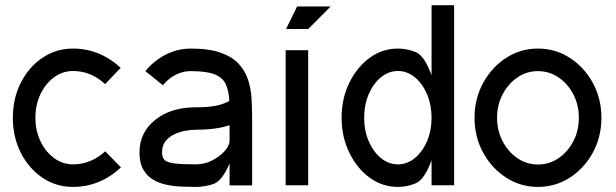

<svg xmlns="http://www.w3.org/2000/svg" viewBox="-20 -718 2387 744"><path d="M262.7 6.3Q197.3 6.3 144.5 -29.3Q91.8 -64.9 60.8 -125.7Q29.8 -186.5 29.8 -261.7Q29.8 -336.9 60.8 -397.7Q91.8 -458.5 144.5 -494.1Q197.3 -529.8 262.7 -529.8Q366.2 -529.8 447.8 -455.1L387.2 -392.1Q332.5 -442.9 262.7 -442.9Q222.7 -442.9 189.5 -418.5Q156.2 -394 136.7 -352.8Q117.2 -311.5 117.2 -261.7Q117.2 -211.9 136.7 -170.9Q156.2 -129.9 189.5 -105.5Q222.7 -81.1 262.7 -81.1Q333 -81.1 387.7 -131.8L448.7 -69.3Q367.2 6.3 262.7 6.3Z M738.8 -81.1Q772.5 -81.1 802.2 -96.4Q832 -111.8 850.6 -132.8Q869.1 -153.8 869.6 -171.9V-232.9Q817.9 -215.3 738.8 -215.3Q720.2 -215.3 697.8 -211.2Q675.3 -207 654.8 -197.3Q634.3 -187.5 621.1 -170.4Q607.9 -153.3 607.9 -127Q607.9 -108.9 616.9 -98.9Q626 -88.9 654.1 -85Q682.1 -81.1 738.8 -81.1ZM957 0.5H869.6V-85Q840.8 -16.6 807.1 -5.1Q773.4 6.3 738.8 6.3Q712.9 6.3 683.1 5.1Q653.3 3.9 624.5 -2.2Q595.7 -8.3 572.3 -22.5Q548.8 -36.6 534.7 -61.8Q520.5 -86.9 520.5 -127Q520.5 -204.6 581.3 -253.4Q642.1 -302.2 738.8 -302.2Q792.5 -302.2 822.8 -309.6Q853 -316.9 868.7 -327.1Q866.7 -366.7 854.5 -392.3Q842.3 -418 811 -430.2Q779.8 -442.4 719.2 -442.4Q673.3 -442.4 633.8 -410.6Q621.6 -400.4 611.3 -387.7L543.5 -442.4Q559.1 -461.9 578.1 -477.5Q642.1 -529.8 719.2 -529.8Q790.5 -529.8 835.4 -513.7Q880.4 -497.6 905.5 -470Q930.7 -442.4 941.7 -407.7Q952.6 -373 954.8 -335.2Q957 -297.4 957 -261.7Z M1086.9 0V-523.4H1174.3V0ZM1088.4 -605.5 1131.3 -692.9H1261.2L1174.3 -605.5Z M1522 -81.1Q1557.6 -81.1 1587.4 -105.5Q1617.2 -129.9 1634.8 -170.9Q1652.3 -211.9 1652.3 -261.7Q1652.3 -311.5 1634.8 -352.8Q1617.2 -394 1587.4 -418.5Q1557.6 -442.9 1522 -442.9Q1485.8 -442.9 1456.1 -418.5Q1426.3 -394 1408.7 -352.8Q1391.1 -311.5 1391.1 -261.7Q1391.1 -211.9 1408.7 -170.9Q1426.3 -129.9 1456.1 -105.5Q1485.8 -81.1 1522 -81.1ZM1522 -529.8Q1558.6 -529.8 1591.8 -515.6Q1625 -501.5 1652.3 -426.8V-697.8H1739.7V0H1652.3V-96.7Q1625 -22.5 1591.8 -8.1Q1558.6 6.3 1522 6.3Q1461.4 6.3 1412.1 -29.8Q1362.8 -65.9 1333.3 -127Q1303.7 -188 1303.7 -261.7Q1303.7 -335.9 1333.3 -396.7Q1362.8 -457.5 1412.1 -493.7Q1461.4 -529.8 1522 -529.8Z M2064.5 -442.4Q2021 -442.4 1985.1 -418Q1949.2 -393.6 1927.7 -352.5Q1906.2 -311.5 1906.2 -261.7Q1906.2 -211.9 1927.7 -170.7Q1949.2 -129.4 1985.1 -105Q2021 -80.6 2064.5 -80.6Q2108.4 -80.6 2144.3 -105Q2180.2 -129.4 2201.7 -170.7Q2223.1 -211.9 2223.1 -261.7Q2223.1 -311.5 2201.7 -352.5Q2180.2 -393.6 2144.3 -418Q2108.4 -442.4 2064.5 -442.4ZM2064.5 6.3Q1997.1 6.3 1941.2 -29.8Q1885.3 -65.9 1852.1 -126.7Q1818.8 -187.5 1818.8 -261.7Q1818.8 -335.4 1852.1 -396.5Q1885.3 -457.5 1941.2 -493.7Q1997.1 -529.8 2064.5 -529.8Q2132.3 -529.8 2188.2 -493.7Q2244.1 -457.5 2277.3 -396.5Q2310.5 -335.4 2310.5 -261.7Q2310.5 -187.5 2277.3 -126.7Q2244.1 -65.9 2188.2 -29.8Q2132.3 6.3 2064.5 6.3Z"/></svg>

Font: Qaz
Style: Regular
Weight: 400
Designer: GGBotNet
Foundry: f0n7
Version: 0.70